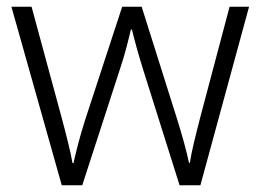

<svg xmlns="http://www.w3.org/2000/svg" viewBox="-20 -552 776 572"><path d="M406 -346 515 0H577L722 -532H664L577 -204C562 -145 550 -99 546 -67H543C536 -101 523 -148 508 -196L402 -532H344L234 -196C217 -143 206 -98 199 -66H196C190 -101 179 -144 163 -204L74 -532H14L164 0H225L337 -345C352 -389 362 -431 370 -464H373C381 -431 392 -391 406 -346Z"/></svg>

Font: Noto Sans Myanmar UI Light
Style: Regular
Weight: 300
Designer: Monotype Design Team
Foundry: Monotype Imaging Inc.
Version: Version 2.103